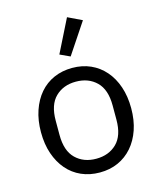

<svg xmlns="http://www.w3.org/2000/svg" viewBox="-117 -862 795 958"><g transform="rotate(-15 280.0 -383.5)"><path d="M280 12Q228 12 185 -7Q142 -26 111.5 -61.5Q81 -97 64 -146.5Q47 -196 47 -258Q47 -319 64 -369Q81 -419 111.5 -454.5Q142 -490 185 -509Q228 -528 280 -528Q332 -528 374.5 -509Q417 -490 448 -454.5Q479 -419 496 -369Q513 -319 513 -258Q513 -196 496 -146.5Q479 -97 448 -61.5Q417 -26 374.5 -7Q332 12 280 12ZM280 -59Q345 -59 386 -99Q427 -139 427 -221V-295Q427 -377 386 -417Q345 -457 280 -457Q215 -457 174 -417Q133 -377 133 -295V-221Q133 -139 174 -99Q215 -59 280 -59ZM288 -585 236 -609 321 -779 394 -744Z"/></g></svg>

Font: IBM Plex Sans Thai
Style: Regular
Weight: 400
Designer: Mike Abbink, Paul van der Laan, Pieter van Rosmalen, Ben Mitchell, Mark Frömberg
Foundry: Bold Monday
Version: Version 1.1